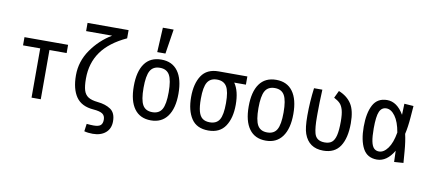

<svg xmlns="http://www.w3.org/2000/svg" viewBox="-76 -970 3214 1440"><g transform="rotate(10 1531.0 -250.5)"><path d="M253.9 -375V0H183.6V-375H52.7V-437.5H384.8V-375Z M681.6 187.5Q645.5 187.5 617.2 179.7L625 122.1Q657.2 125 677.7 125Q715.8 125 731 111.8Q746.1 98.6 746.1 69.3Q746.1 39.1 726.1 24.9Q706.1 10.7 656.2 6.8Q564.5 0 523.4 -59.6Q482.4 -119.1 482.4 -223.6Q482.4 -329.1 544.4 -418.5Q606.4 -507.8 698.2 -562.5H500V-625H812.5V-562.5Q683.6 -502.9 622.1 -416.5Q560.5 -330.1 560.5 -211.9Q560.5 -155.3 570.3 -123Q580.1 -90.8 605 -74.7Q629.9 -58.6 677.7 -53.7Q738.3 -47.9 777.3 -21.5Q816.4 4.9 816.4 69.3Q816.4 125 779.8 156.2Q743.2 187.5 681.6 187.5Z M1093.8 12.7Q1010.7 12.7 967.3 -46.9Q923.8 -106.4 923.8 -218.3Q923.8 -330.1 966.8 -390.1Q1009.8 -450.2 1093.8 -450.2Q1176.8 -450.2 1220.2 -390.6Q1263.7 -331.1 1263.7 -219.7Q1263.7 -108.4 1219.7 -47.9Q1175.8 12.7 1093.8 12.7ZM1093.8 -49.8Q1145.5 -49.8 1167.5 -88.4Q1189.5 -127 1189.5 -218.3Q1189.5 -309.6 1167.5 -348.6Q1145.5 -387.7 1093.8 -387.7Q1042 -387.7 1020 -349.1Q998 -310.5 998 -218.8Q998 -127 1020 -88.4Q1042 -49.8 1093.8 -49.8ZM1144.5 -687.5 1115.2 -500H1052.7L1062.5 -687.5Z M1531.2 12.7Q1442.4 12.7 1401.9 -48.8Q1361.3 -110.4 1361.3 -212.9Q1361.3 -314.5 1401.9 -376Q1442.4 -437.5 1531.2 -437.5H1750V-375H1661.1Q1701.2 -317.4 1701.2 -212.9Q1701.2 -111.3 1659.7 -49.3Q1618.2 12.7 1531.2 12.7ZM1531.2 -49.8Q1583 -49.8 1605 -86.4Q1627 -123 1627 -212.9Q1627 -301.8 1604.5 -338.4Q1582 -375 1531.2 -375Q1480.5 -375 1458 -338.4Q1435.5 -301.8 1435.5 -212.9Q1435.5 -152.3 1445.3 -116.7Q1455.1 -81.1 1476.1 -65.4Q1497.1 -49.8 1531.2 -49.8Z M1968.8 12.7Q1885.7 12.7 1842.3 -46.9Q1798.8 -106.4 1798.8 -218.3Q1798.8 -330.1 1841.8 -390.1Q1884.8 -450.2 1968.8 -450.2Q2051.8 -450.2 2095.2 -390.6Q2138.7 -331.1 2138.7 -219.7Q2138.7 -108.4 2094.7 -47.9Q2050.8 12.7 1968.8 12.7ZM1968.8 -49.8Q2020.5 -49.8 2042.5 -88.4Q2064.5 -127 2064.5 -218.3Q2064.5 -309.6 2042.5 -348.6Q2020.5 -387.7 1968.8 -387.7Q1917 -387.7 1895 -349.1Q1873 -310.5 1873 -218.8Q1873 -127 1895 -88.4Q1917 -49.8 1968.8 -49.8Z M2321.3 -437.5Q2316.4 -335.9 2316.4 -254.9V-229.5Q2316.4 -148.4 2327.1 -107.4Q2340.8 -50.8 2406.2 -50.8Q2441.4 -50.8 2460.9 -66.9Q2480.5 -83 2489.7 -120.6Q2499 -158.2 2499 -226.6Q2499 -282.2 2490.2 -313.5Q2481.4 -344.7 2465.3 -361.3Q2449.2 -377.9 2418.9 -393.6L2445.3 -449.2Q2509.8 -423.8 2542.5 -373.5Q2575.2 -323.2 2575.2 -226.6Q2575.2 -113.3 2534.2 -50.8Q2493.2 11.7 2406.2 11.7Q2295.9 11.7 2259.8 -89.8Q2244.1 -132.8 2244.1 -227.5Q2244.1 -331.1 2257.8 -437.5Z M2814.5 7.8Q2740.2 7.8 2707.5 -53.2Q2674.8 -114.3 2674.8 -218.8Q2674.8 -323.2 2707.5 -384.3Q2740.2 -445.3 2814.5 -445.3Q2851.6 -445.3 2883.8 -422.9Q2916 -400.4 2942.4 -355.5L2945.3 -440.4L3015.6 -435.5L3008.8 -348.6Q3002.9 -272.5 2990.2 -218.8Q3002.9 -165 3008.8 -88.9L3015.6 -2L2945.3 2.9L2942.4 -82Q2916 -37.1 2883.8 -14.6Q2851.6 7.8 2814.5 7.8ZM2819.3 -54.7Q2855.5 -54.7 2886.2 -96.7Q2917 -138.7 2930.7 -218.8Q2917 -298.8 2886.2 -340.8Q2855.5 -382.8 2819.3 -382.8Q2783.2 -382.8 2767.1 -346.7Q2751 -310.5 2751 -218.8Q2751 -156.2 2758.3 -120.6Q2765.6 -85 2780.8 -69.8Q2795.9 -54.7 2819.3 -54.7Z"/></g></svg>

Font: Sudo Variable
Style: Regular
Weight: 400
Monospace: yes
Designer: Jens Kutilek
Foundry: Jens Kutilek
Version: Version 0.040